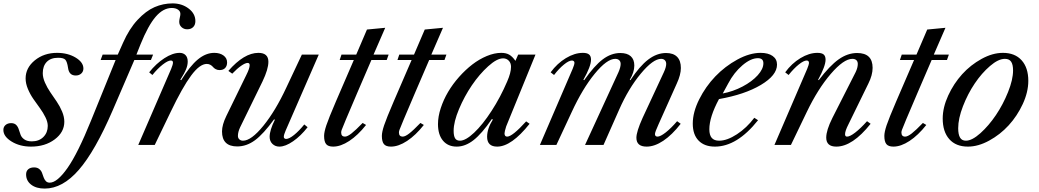

<svg xmlns="http://www.w3.org/2000/svg" viewBox="-54 -850 6092 1126"><path d="M280.8 -540Q343.3 -540 389.2 -512.5Q435.1 -484.9 435.1 -448.2Q435.1 -430.2 422.4 -418.7Q409.7 -407.2 390.1 -407.2Q351.1 -407.2 345.2 -451.2Q339.8 -488.3 329.1 -499.8Q318.4 -511.2 287.1 -511.2Q243.7 -511.2 220.2 -487.1Q196.8 -462.9 196.8 -420.9Q196.8 -395 209.7 -365.5Q222.7 -335.9 241.2 -308.8Q259.8 -281.7 278.6 -254.2Q297.4 -226.6 310.3 -195.6Q323.2 -164.6 323.2 -136.2Q323.2 -74.7 266.8 -32.5Q210.4 9.8 127.9 9.8Q62.5 9.8 14.2 -19.8Q-34.2 -49.3 -34.2 -87.9Q-34.2 -106 -21.5 -116.9Q-8.8 -127.9 11.2 -127.9Q30.8 -127.9 41.3 -116.9Q51.8 -106 56.4 -90.1Q61 -74.2 67.1 -58.6Q73.2 -43 89.4 -32Q105.5 -21 132.8 -21Q174.8 -21 200.4 -46.6Q226.1 -72.3 226.1 -111.8Q226.1 -134.8 212.6 -162.1Q199.2 -189.5 180.2 -215.6Q161.1 -241.7 142.1 -269Q123 -296.4 109.6 -328.4Q96.2 -360.4 96.2 -390.1Q96.2 -452.1 150.1 -496.1Q204.1 -540 280.8 -540Z M958 -830.1Q1012.7 -830.1 1052.2 -800Q1091.8 -770 1091.8 -726.1Q1091.8 -704.1 1078.9 -691.2Q1065.9 -678.2 1043.9 -678.2Q1024.4 -678.2 1010.7 -690.7Q997.1 -703.1 997.1 -722.2Q997.1 -732.4 1000.5 -746.6Q1003.9 -760.7 1003.9 -768.1Q1003.9 -784.2 989.7 -793.7Q975.6 -803.2 953.1 -803.2Q903.3 -803.2 859.1 -752Q814.9 -700.7 770 -589.8L746.1 -529.8H843.8L831.1 -498H733.9L606.9 -203.1Q503.9 36.1 408.4 146Q313 255.9 208 255.9Q158.2 255.9 128.7 232.9Q99.1 210 99.1 172.9Q99.1 153.3 111.6 142.6Q124 131.8 146 131.8Q164.6 131.8 176 141.1Q187.5 150.4 192.4 163.6Q197.3 176.8 201.7 189.7Q206.1 202.6 214.6 211.9Q223.1 221.2 237.8 221.2Q281.2 221.2 341.8 135.3Q402.3 49.3 480 -143.1L624 -498H536.1L547.9 -529.8H636.7L668 -600.1Q703.6 -680.7 752.7 -733.4Q801.8 -786.1 852.3 -808.1Q902.8 -830.1 958 -830.1Z M1202.6 -540Q1235.4 -540 1256.6 -524.7Q1277.8 -509.3 1277.8 -483.9Q1277.8 -463.4 1266.4 -451.2Q1254.9 -439 1233.9 -439Q1220.7 -439 1210.7 -444.6Q1200.7 -450.2 1195.3 -457Q1189.9 -463.9 1180.4 -469.5Q1170.9 -475.1 1158.7 -475.1Q1117.2 -475.1 1066.7 -406.7Q1016.1 -338.4 946.8 -193.8L853.5 0H756.8L949.7 -445.8Q960.4 -471.7 960.4 -482.9Q960.4 -495.1 947.8 -495.1Q930.7 -495.1 900.1 -471.2Q869.6 -447.3 839.8 -410.2L820.8 -425.8Q861.3 -477.1 909.9 -508.5Q958.5 -540 999.5 -540Q1021 -540 1033.9 -526.9Q1046.9 -513.7 1046.9 -488.8Q1046.9 -468.3 1037.8 -445.3Q1028.8 -422.4 1003.4 -381.8L1008.8 -379.9Q1060.1 -463.4 1106.7 -501.7Q1153.3 -540 1202.6 -540Z M1308.1 -418 1285.2 -434.1Q1377.4 -540 1461.4 -540Q1520 -540 1520 -487.8Q1520 -444.3 1485.4 -372.1L1354 -103Q1341.3 -75.7 1341.3 -53.2Q1341.3 -40 1349.9 -32.5Q1358.4 -24.9 1371.1 -24.9Q1419.4 -24.9 1490.5 -112.3Q1561.5 -199.7 1625 -335.9L1716.3 -529.8H1815.4L1621.1 -84Q1610.4 -60.1 1610.4 -46.9Q1610.4 -41.5 1614.5 -38.3Q1618.7 -35.2 1624 -35.2Q1641.6 -35.2 1670.7 -58.6Q1699.7 -82 1730.5 -120.1L1750 -104Q1710 -52.7 1664.8 -21.5Q1619.6 9.8 1584.5 9.8Q1560.1 9.8 1543.7 -6.1Q1527.3 -22 1527.3 -47.9Q1527.3 -86.4 1558.1 -147.9L1553.2 -149.9Q1490.7 -64 1441.4 -27.6Q1392.1 8.8 1337.4 8.8Q1248 8.8 1248 -79.1Q1248 -117.7 1273.4 -169.9L1390.1 -409.2Q1410.2 -448.7 1410.2 -467.8Q1410.2 -481 1398.4 -481Q1384.8 -481 1360.6 -464.4Q1336.4 -447.8 1308.1 -418Z M1938 -498 1948.7 -529.8H2035.2L2098.1 -676.8L2205.1 -687L2136.7 -529.8H2225.1L2213.9 -498H2124L2041 -305.2Q1954.1 -102.1 1949.7 -87.9Q1946.8 -79.1 1946.8 -73.2Q1946.8 -48.8 1968.8 -48.8Q1983.4 -48.8 2007.3 -67.4Q2031.2 -85.9 2072.8 -128.9L2092.8 -117.2Q2044.9 -56.6 1994.4 -23.4Q1943.8 9.8 1899.9 9.8Q1870.6 9.8 1858.6 -4.9Q1846.7 -19.5 1846.7 -53.2Q1846.7 -75.7 1859.9 -115.2Q1873 -154.8 1916 -254.9L2021 -498Z M2276.9 -498 2287.6 -529.8H2374L2437 -676.8L2543.9 -687L2475.6 -529.8H2564L2552.7 -498H2462.9L2379.9 -305.2Q2293 -102.1 2288.6 -87.9Q2285.6 -79.1 2285.6 -73.2Q2285.6 -48.8 2307.6 -48.8Q2322.3 -48.8 2346.2 -67.4Q2370.1 -85.9 2411.6 -128.9L2431.6 -117.2Q2383.8 -56.6 2333.3 -23.4Q2282.7 9.8 2238.8 9.8Q2209.5 9.8 2197.5 -4.9Q2185.5 -19.5 2185.5 -53.2Q2185.5 -75.7 2198.7 -115.2Q2211.9 -154.8 2254.9 -254.9L2359.9 -498Z M2885.7 -540Q2913.6 -540 2932.1 -529.5Q2950.7 -519 2968.8 -493.2L2984.9 -529.8H3086.4L2914.6 -108.9Q2904.8 -77.6 2904.8 -67.9Q2904.8 -48.8 2920.4 -48.8Q2950.7 -48.8 3031.7 -138.2L3051.8 -124Q2945.3 9.8 2861.8 9.8Q2802.7 9.8 2802.7 -47.9Q2802.7 -95.2 2836.4 -148.9L2830.6 -151.9Q2772 -66.4 2723.4 -28.3Q2674.8 9.8 2624.5 9.8Q2573.2 9.8 2543.9 -25.1Q2514.6 -60.1 2514.6 -122.1Q2514.6 -166.5 2530.8 -215.8Q2546.9 -265.1 2574 -311Q2601.1 -356.9 2638.4 -398.9Q2675.8 -440.9 2716.1 -471.9Q2756.3 -502.9 2801 -521.5Q2845.7 -540 2885.7 -540ZM2643.6 -24.9Q2676.8 -24.9 2726.6 -71.8Q2776.4 -118.7 2828.6 -199.2Q2880.9 -279.8 2920.4 -372.1Q2942.9 -423.3 2942.9 -458Q2942.9 -480.5 2929.7 -494.1Q2916.5 -507.8 2896.5 -507.8Q2860.4 -507.8 2809.1 -461.4Q2757.8 -415 2713.6 -350.1Q2669.4 -285.2 2637.9 -210.2Q2606.4 -135.3 2606.4 -83Q2606.4 -52.7 2615 -38.8Q2623.5 -24.9 2643.6 -24.9Z M3639.2 -381.8 3643.1 -379.9Q3696.8 -461.9 3747.3 -500.5Q3797.9 -539.1 3852.1 -539.1Q3895 -539.1 3917 -516.6Q3939 -494.1 3939 -451.2Q3939 -411.6 3915 -359.9L3808.1 -121.1Q3787.1 -75.2 3787.1 -64Q3787.1 -48.8 3802.2 -48.8Q3818.8 -48.8 3850.1 -73.2Q3881.3 -97.7 3917 -139.2L3938 -124Q3887.2 -58.6 3835.9 -24.4Q3784.7 9.8 3738.3 9.8Q3678.2 9.8 3678.2 -42Q3678.2 -77.6 3714.4 -158.2L3839.4 -426.8Q3853 -456.5 3853 -475.1Q3853 -488.8 3845 -496.8Q3836.9 -504.9 3823.2 -504.9Q3775.9 -504.9 3703.9 -418Q3631.8 -331.1 3577.1 -207L3485.4 0H3377L3573.2 -426.8Q3585.9 -456.1 3585.9 -475.1Q3585.9 -488.8 3577.4 -496.8Q3568.8 -504.9 3554.2 -504.9Q3505.4 -504.9 3433.8 -417.5Q3362.3 -330.1 3299.3 -193.8L3209 0H3112.3L3304.2 -445.8Q3314.9 -471.2 3314.9 -481.9Q3314.9 -487.8 3310.8 -491.5Q3306.6 -495.1 3300.3 -495.1Q3282.2 -495.1 3253.2 -471.4Q3224.1 -447.8 3195.3 -410.2L3175.3 -425.8Q3213.4 -478 3264.6 -509Q3315.9 -540 3364.3 -540Q3389.2 -540 3400.6 -530.5Q3412.1 -521 3412.1 -500Q3412.1 -461.4 3367.2 -381.8L3372.1 -379.9Q3431.6 -464.8 3481 -502Q3530.3 -539.1 3584 -539.1Q3624 -539.1 3645 -520.3Q3666 -501.5 3666 -465.8Q3666 -426.3 3639.2 -381.8Z M4406.7 -540Q4451.2 -540 4477.1 -521.7Q4502.9 -503.4 4502.9 -471.2Q4502.9 -408.2 4408 -351.8Q4313 -295.4 4162.6 -269Q4106 -163.6 4106 -91.8Q4106 -57.6 4120.1 -41.3Q4134.3 -24.9 4163.6 -24.9Q4210 -24.9 4267.6 -62.5Q4325.2 -100.1 4369.6 -159.2L4391.6 -145Q4268.6 9.8 4138.7 9.8Q4077.1 9.8 4043 -25.4Q4008.8 -60.5 4008.8 -125Q4008.8 -191.9 4046.4 -267.1Q4084 -342.3 4141.1 -401.9Q4198.2 -461.4 4270.3 -500.7Q4342.3 -540 4406.7 -540ZM4216.8 -360.8 4184.6 -301.8Q4245.6 -313.5 4300.8 -342.5Q4356 -371.6 4389.4 -408.4Q4422.9 -445.3 4422.9 -479Q4422.9 -508.8 4390.6 -508.8Q4349.1 -508.8 4299.8 -466.8Q4250.5 -424.8 4216.8 -360.8Z M4739.7 -540Q4765.1 -540 4776.4 -530.5Q4787.6 -521 4787.6 -500Q4787.6 -462.4 4743.7 -381.8L4747.6 -379.9Q4812 -464.8 4864.5 -502Q4917 -539.1 4972.7 -539.1Q5063.5 -539.1 5063.5 -452.1Q5063.5 -409.7 5038.6 -359.9L4921.9 -121.1Q4901.9 -82 4901.9 -63Q4901.9 -48.8 4913.6 -48.8Q4930.7 -48.8 4961.7 -72.8Q4992.7 -96.7 5030.8 -139.2L5051.8 -124Q4945.3 9.8 4850.6 9.8Q4791.5 9.8 4791.5 -43Q4791.5 -85.9 4827.6 -158.2L4963.9 -426.8Q4976.6 -453.1 4976.6 -475.1Q4976.6 -489.3 4968.3 -497.1Q4960 -504.9 4944.8 -504.9Q4894 -504.9 4818.1 -416.5Q4742.2 -328.1 4677.7 -193.8L4584.5 0H4487.8L4679.7 -445.8Q4690.4 -472.7 4690.4 -480Q4690.4 -495.1 4676.8 -495.1Q4659.7 -495.1 4630.6 -471.9Q4601.6 -448.7 4570.8 -410.2L4550.8 -425.8Q4588.9 -478 4640.1 -509Q4691.4 -540 4739.7 -540Z M5223.6 -498 5234.4 -529.8H5320.8L5383.8 -676.8L5490.7 -687L5422.4 -529.8H5510.7L5499.5 -498H5409.7L5326.7 -305.2Q5239.7 -102.1 5235.4 -87.9Q5232.4 -79.1 5232.4 -73.2Q5232.4 -48.8 5254.4 -48.8Q5269 -48.8 5293 -67.4Q5316.9 -85.9 5358.4 -128.9L5378.4 -117.2Q5330.6 -56.6 5280 -23.4Q5229.5 9.8 5185.5 9.8Q5156.2 9.8 5144.3 -4.9Q5132.3 -19.5 5132.3 -53.2Q5132.3 -75.7 5145.5 -115.2Q5158.7 -154.8 5201.7 -254.9L5306.6 -498Z M5622.6 9.8Q5551.8 9.8 5513.2 -33.9Q5474.6 -77.6 5474.6 -154.8Q5474.6 -219.7 5506.8 -289.8Q5539.1 -359.9 5588.6 -414.6Q5638.2 -469.2 5702.6 -504.6Q5767.1 -540 5827.6 -540Q5898.4 -540 5937.5 -496.3Q5976.6 -452.6 5976.6 -376Q5976.6 -310.1 5944.1 -240Q5911.6 -169.9 5861.6 -115.2Q5811.5 -60.5 5747.1 -25.4Q5682.6 9.8 5622.6 9.8ZM5839.4 -504.9Q5800.8 -504.9 5752 -462.9Q5703.1 -420.9 5662.4 -360.4Q5621.6 -299.8 5593.5 -227.3Q5565.4 -154.8 5565.4 -98.1Q5565.4 -61.5 5576.2 -43.2Q5586.9 -24.9 5610.4 -24.9Q5646.5 -24.9 5695.6 -68.8Q5744.6 -112.8 5786.6 -175Q5828.6 -237.3 5857.9 -310.3Q5887.2 -383.3 5887.2 -437Q5887.2 -471.2 5876 -488Q5864.7 -504.9 5839.4 -504.9Z"/></svg>

Font: Libre Caslon Text
Style: Italic
Weight: 400
Italic angle: -25°
Designer: Pablo Impallari, Rodrigo Fuenzalida
Foundry: Pablo Impallari, Rodrigo Fuenzalida
Version: Version 1.002